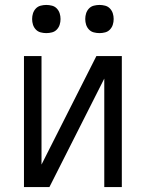

<svg xmlns="http://www.w3.org/2000/svg" viewBox="-20 -757 590 777"><path d="M77 0V-530H148V-91L370 -530H473V0H402V-439L180 0ZM383 -623Q371 -623 359.5 -626Q348 -629 340 -637.5Q332 -646 328.5 -657Q325 -668 325 -680Q325 -692 328.5 -703Q332 -714 340 -722.5Q348 -731 359.5 -734Q371 -737 383 -737Q394 -737 405.5 -734Q417 -731 425 -722.5Q433 -714 436.5 -703Q440 -692 440 -680Q440 -668 436.5 -657Q433 -646 425 -637.5Q417 -629 405.5 -626Q394 -623 383 -623ZM167 -623Q156 -623 144.5 -626Q133 -629 125 -637.5Q117 -646 113.5 -657Q110 -668 110 -680Q110 -692 113.5 -703Q117 -714 125 -722.5Q133 -731 144.5 -734Q156 -737 167 -737Q179 -737 190.5 -734Q202 -731 210 -722.5Q218 -714 221.5 -703Q225 -692 225 -680Q225 -668 221.5 -657Q218 -646 210 -637.5Q202 -629 190.5 -626Q179 -623 167 -623Z"/></svg>

Font: Lode Term
Style: Regular
Weight: 400
Monospace: yes
Designer: Belleve Invis
Foundry: Belleve Invis
Version: Version 29.2.0